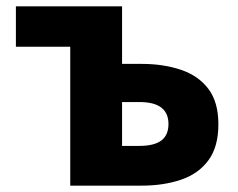

<svg xmlns="http://www.w3.org/2000/svg" viewBox="-20 -584 748 604"><path d="M201 0V-437H30V-564H364V-383H426Q494 -383 549 -364.5Q604 -346 635.5 -304.5Q667 -263 667 -193Q667 -122 635.5 -79.5Q604 -37 549 -18.5Q494 0 426 0ZM364 -125H418Q465 -125 487.5 -142Q510 -159 510 -194Q510 -228 487.5 -245.5Q465 -263 418 -263H364Z"/></svg>

Font: Noto Sans SC ExtraBold
Style: Regular
Weight: 800
Designer: Ryoko NISHIZUKA 西塚涼子 (kana, bopomofo & ideographs); Paul D. Hunt (Latin, Greek & Cyrillic); Sandoll Communications 산돌커뮤니
Foundry: Adobe
Version: Version 2.004-H2;hotconv 1.0.118;makeotfexe 2.5.65603